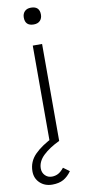

<svg xmlns="http://www.w3.org/2000/svg" viewBox="-145 -756 448 1014"><g transform="rotate(-10 79.0 -249.0)"><path d="M75 0V-520H125V0ZM100 -629Q54 -629 54 -674Q54 -694 66 -706.5Q78 -719 100 -719Q146 -719 146 -674Q146 -654 134 -641.5Q122 -629 100 -629ZM50 221Q10 221 -16 196.5Q-42 172 -42 134Q-42 82 -5 44.5Q32 7 100 -26L125 0Q70 26 37 57.5Q4 89 4 127Q4 149 18.5 164Q33 179 55 179Q73 179 88.5 171Q104 163 120 143L153 167Q134 194 110 207.5Q86 221 50 221Z"/></g></svg>

Font: Lexend Deca ExtraLight
Style: Regular
Weight: 200
Designer: Bonnie Shaver-Troup, Thomas Jockin
Foundry: Lexend
Version: Version 1.008; ttfautohint (v1.8.4.7-5d5b)